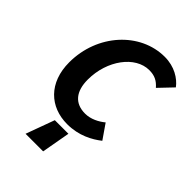

<svg xmlns="http://www.w3.org/2000/svg" viewBox="-202 -591 849 849"><g transform="rotate(45 222.5 -166.0)"><path d="M120 172H230L254 38H169ZM220 12C293 12 346 -18 382 -46L335 -114C312 -95 279 -77 243 -77C178 -77 145 -119 145 -192C145 -313 221 -414 308 -414C342 -414 363 -403 384 -379L445 -443C421 -475 376 -504 315 -504C162 -504 33 -364 33 -188C33 -61 112 12 220 12Z"/></g></svg>

Font: Source Sans Pro Semibold
Style: Italic
Weight: 600
Italic angle: -11°
Designer: Paul D. Hunt
Foundry: Adobe Systems Incorporated
Version: Version 3.006;hotconv 1.0.111;makeotfexe 2.5.65597